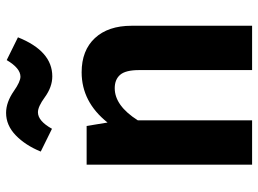

<svg xmlns="http://www.w3.org/2000/svg" viewBox="-126 -702 828 615"><g transform="rotate(-90 287.5 -394.0)"><path d="M236 -686Q208 -686 183 -641L110 -677Q130 -726 162 -757Q194 -788 234 -788Q268 -788 304 -763Q334 -742 350 -742Q377 -742 403 -786L476 -750Q432 -640 351 -640Q317 -640 284 -664Q254 -686 236 -686ZM364 -546Q434 -546 473.5 -503.5Q513 -461 513 -386V0H371V-362Q371 -405 356 -422.5Q341 -440 313 -440Q257 -440 210 -366V0H68V-530H192L203 -463Q269 -546 364 -546Z"/></g></svg>

Font: Fira Sans SemiBold
Style: Regular
Weight: 600
Designer: bBox Type GmbH & Carrois Corporate GbR & Edenspiekermann AG
Foundry: bBox Type GmbH & Carrois Corporate GbR & Edenspiekermann AG
Version: Version 4.301;PS 004.301;hotconv 1.0.88;makeotf.lib2.5.64775